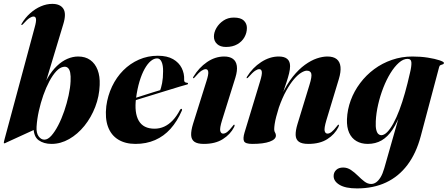

<svg xmlns="http://www.w3.org/2000/svg" viewBox="-21 -752 2369 1016"><path d="M162.5 -607Q171.5 -639 169.5 -651.8Q167.5 -664.5 157 -664.5Q147.5 -664.5 135 -656.5Q122.5 -648.5 101.5 -625Q98.5 -622 97 -620.8Q95.5 -619.5 93 -619.5Q91.5 -620 91.8 -622.2Q92 -624.5 94 -627.5Q112.5 -658.5 138.8 -682Q165 -705.5 195.2 -718.5Q225.5 -731.5 255.5 -731.5Q297.5 -731.5 314.2 -705.8Q331 -680 314 -624.5L200.5 -248.5L192.5 -249Q208.5 -301 231.2 -339.5Q254 -378 280.5 -403.2Q307 -428.5 335.8 -440.8Q364.5 -453 392.5 -453Q430.5 -453 456.5 -434.5Q482.5 -416 495.5 -382.2Q508.5 -348.5 506.5 -302Q504.5 -242.5 483 -186.5Q461.5 -130.5 425.8 -86.2Q390 -42 345 -16.2Q300 9.5 251.5 9.5Q210.5 9.5 183.2 -10.2Q156 -30 156.5 -82L167 -68.5L12 2.5Q10 4 7 5.2Q4 6.5 1.5 6.5Q-0.5 6.5 -0.8 4.2Q-1 2 0.2 -3.5Q1.5 -9 4 -18.5ZM316.5 -398.5Q296.5 -396 277.2 -375.5Q258 -355 240.2 -321.8Q222.5 -288.5 208.2 -248Q194 -207.5 184.5 -164.5Q175 -121.5 172.5 -81.5Q170.5 -48.5 183.2 -30.8Q196 -13 214 -13Q232 -13 250.8 -34Q269.5 -55 287.2 -89.2Q305 -123.5 319 -164.5Q333 -205.5 342 -246.8Q351 -288 352.5 -322Q354 -350 350.5 -367.5Q347 -385 338.2 -392.8Q329.5 -400.5 316.5 -398.5Z M618.5 -209.5Q618.5 -209.5 635.2 -214.8Q652 -220 679 -228.5Q706 -237 736 -246.8Q766 -256.5 793.5 -265Q821 -273.5 838.5 -278.5L824 -267Q831.5 -285 836.8 -312Q842 -339 842 -374.5Q842.5 -406 834.2 -424.5Q826 -443 810.5 -443Q793.5 -443 776.5 -428.8Q759.5 -414.5 744.2 -387.2Q729 -360 717.2 -321Q705.5 -282 699 -233Q689 -155.5 713.2 -113.2Q737.5 -71 797 -71Q824 -71 848 -82Q872 -93 893 -115Q914 -137 931.5 -170.5Q933.5 -174 935.5 -175.2Q937.5 -176.5 939.5 -176Q941.5 -175.5 942.2 -172.8Q943 -170 941 -166Q916.5 -109.5 881.2 -70.2Q846 -31 799.5 -10.8Q753 9.5 696 9.5Q642 9.5 604.5 -13.5Q567 -36.5 550.5 -81.2Q534 -126 541.5 -190.5Q549 -246 572 -294.5Q595 -343 631.2 -379.5Q667.5 -416 714.2 -436.5Q761 -457 814 -457Q863.5 -457 894.8 -439Q926 -421 940.5 -392Q955 -363 953.5 -329.5Q953 -323 956 -319Q959 -315 968 -314Q971.5 -314 972.8 -312.8Q974 -311.5 974 -310Q974 -308.5 973 -307Q972 -305.5 968 -304.5Q959.5 -302.5 931 -294Q902.5 -285.5 863.2 -273.2Q824 -261 782 -248.2Q740 -235.5 703.8 -224.2Q667.5 -213 645 -206Q622.5 -199 622.5 -199Z M1154 -115.5Q1141 -73.5 1144.5 -59.2Q1148 -45 1159.5 -45Q1170 -45 1181.5 -53.8Q1193 -62.5 1210 -84.5Q1214 -89.5 1215.2 -91Q1216.5 -92.5 1218.5 -92Q1220.5 -92 1220.5 -88.8Q1220.5 -85.5 1217.5 -79Q1198 -41 1158.2 -15.8Q1118.5 9.5 1057.5 9.5Q1023.5 9.5 1007.5 -2Q991.5 -13.5 990.5 -37Q989.5 -60.5 1000.5 -96.5L1071.5 -322.5Q1083 -358 1081 -372Q1079 -386 1067.5 -386Q1058 -386 1045 -377.5Q1032 -369 1010 -343.5Q1007.5 -340.5 1005.8 -339.2Q1004 -338 1001.5 -338Q1000 -338.5 1000.2 -340.5Q1000.5 -342.5 1002.5 -346Q1031.5 -394 1074.5 -423.5Q1117.5 -453 1165.5 -453Q1194 -453 1211.2 -440.8Q1228.5 -428.5 1232.2 -403.5Q1236 -378.5 1224.5 -341ZM1175 -503.5Q1144.5 -503.5 1127.8 -519Q1111 -534.5 1111 -558.5Q1111 -581.5 1124.5 -604.5Q1138 -627.5 1161.5 -643.2Q1185 -659 1216 -659Q1253 -659 1269.2 -643.2Q1285.5 -627.5 1285.5 -604Q1285.5 -578 1272.5 -555Q1259.5 -532 1234.8 -517.8Q1210 -503.5 1175 -503.5Z M1285 -338Q1283.5 -338.5 1284 -340.8Q1284.5 -343 1286 -346Q1315.5 -394 1361 -423.5Q1406.5 -453 1454 -453Q1484 -453 1499 -440.2Q1514 -427.5 1514 -402Q1514 -385.5 1508.8 -364Q1503.5 -342.5 1496.2 -320.2Q1489 -298 1482.2 -278.5Q1475.5 -259 1473 -247L1469.5 -248Q1496.5 -306.5 1528.2 -346Q1560 -385.5 1592.5 -409Q1625 -432.5 1655.5 -442.8Q1686 -453 1711.5 -453Q1743.5 -453 1760.8 -439Q1778 -425 1780.8 -398.2Q1783.5 -371.5 1772 -333.5L1706 -115.5Q1693.5 -73 1697 -59Q1700.5 -45 1712 -45Q1722 -45 1733.5 -53.8Q1745 -62.5 1762 -84.5Q1766 -89.5 1767.2 -91Q1768.5 -92.5 1770.5 -92Q1773 -92 1772.8 -88.8Q1772.5 -85.5 1769.5 -79Q1750.5 -41 1711 -15.8Q1671.5 9.5 1610.5 9.5Q1576.5 9.5 1560.5 -2Q1544.5 -13.5 1543.5 -37Q1542.5 -60.5 1553.5 -96.5L1616.5 -302.5Q1630.5 -347 1626.2 -362.5Q1622 -378 1602.5 -378Q1590.5 -378 1572.8 -367.2Q1555 -356.5 1534.8 -333Q1514.5 -309.5 1493.8 -272.2Q1473 -235 1454.5 -182.5Q1446.5 -157 1440.8 -135Q1435 -113 1432.5 -95.8Q1430 -78.5 1430 -68Q1430 -57 1434.5 -50.5Q1439 -44 1439 -34.5Q1439 -14.5 1406.2 -2.5Q1373.5 9.5 1314 9.5Q1277.5 9.5 1270.5 -4.5Q1263.5 -18.5 1273 -50.5L1355.5 -322.5Q1366.5 -358 1364.5 -372Q1362.5 -386 1351 -386Q1341.5 -386 1328.8 -377.5Q1316 -369 1293.5 -343.5Q1291 -340.5 1289.2 -339.2Q1287.5 -338 1285 -338Z M2205.5 -31.5Q2181.5 59 2135.2 120.5Q2089 182 2022 213.5Q1955 245 1868 245Q1807.5 245 1776 226.2Q1744.5 207.5 1744.5 179.5Q1744.5 160.5 1757.8 147.5Q1771 134.5 1795 134.5Q1817 134.5 1836.2 147.5Q1855.5 160.5 1873 178Q1890.5 195.5 1907.5 208.5Q1924.5 221.5 1943 221.5Q1956.5 221.5 1969 213Q1981.5 204.5 1992.8 186.2Q2004 168 2012.5 138L2100.5 -171L2105 -169Q2083 -106.5 2056.8 -67Q2030.5 -27.5 1998.2 -9Q1966 9.5 1925 9.5Q1890.5 9.5 1865 -5.5Q1839.5 -20.5 1826.5 -49.5Q1813.5 -78.5 1815 -121Q1817 -172.5 1835 -221.2Q1853 -270 1884.8 -312.2Q1916.5 -354.5 1959 -386Q2001.5 -417.5 2053 -435.2Q2104.5 -453 2161.5 -453Q2205 -453 2243 -447Q2281 -441 2304.5 -433Q2328 -425 2328 -419.5Q2328 -413.5 2322.5 -411.8Q2317 -410 2311 -407.8Q2305 -405.5 2303 -398ZM1967.5 -110.5Q1966 -81.5 1970 -65.2Q1974 -49 1981.2 -42.8Q1988.5 -36.5 1996 -36.5Q2011.5 -36.5 2027.8 -52.8Q2044 -69 2060.5 -99Q2077 -129 2092.5 -170Q2108 -211 2122 -260.8Q2136 -310.5 2148.5 -366.5Q2157 -401 2156 -420.8Q2155 -440.5 2135.5 -440.5Q2113 -440.5 2089.8 -420Q2066.5 -399.5 2045.2 -365Q2024 -330.5 2007.2 -287.5Q1990.5 -244.5 1980 -198.8Q1969.5 -153 1967.5 -110.5Z"/></svg>

Font: Fraunces 120pt
Style: Bold Italic
Weight: 700
Italic angle: -16°
Version: Version 1.000;[b76b70a41]